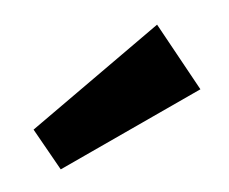

<svg xmlns="http://www.w3.org/2000/svg" viewBox="-35 -787 277 232"><g transform="rotate(-10 103.5 -671.0)"><path d="M169 -747 0 -648 24 -595 207 -661Z"/></g></svg>

Font: Bruno Ace SC
Style: Regular
Weight: 400
Designer: Astigmatic (AOETI)
Foundry: Astigmatic (AOETI)
Version: Version 1.000